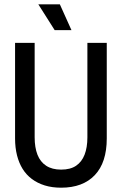

<svg xmlns="http://www.w3.org/2000/svg" viewBox="-20 -859 567 892"><path d="M264 13Q222 13 188 2.5Q154 -8 128 -27.5Q102 -47 85 -74.5Q68 -102 59 -137.5Q50 -173 50 -216V-660H141V-221Q141 -174 154 -140.5Q167 -107 194.5 -89Q222 -71 264 -71Q307 -71 333.5 -89Q360 -107 373 -140.5Q386 -174 386 -221V-660H476V-216Q476 -104 420.5 -45.5Q365 13 264 13ZM234 -719 158 -839H258L312 -719Z"/></svg>

Font: Bricolage Grotesque 72pt SemiCondensed
Style: Regular
Weight: 400
Width: 4
Designer: Mathieu Triay
Foundry: Atelier Triay
Version: Version 1.001;gftools[0.9.33.dev8+g029e19f]